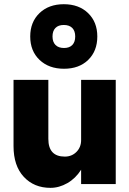

<svg xmlns="http://www.w3.org/2000/svg" viewBox="-20 -883 620 921"><path d="M446.8 -708Q446.8 -638.2 403.1 -595.7Q359.4 -553.2 287.1 -553.2Q214.4 -553.2 169.7 -595.7Q125 -638.2 125 -708Q125 -777.3 169.4 -820.1Q213.9 -862.8 286.1 -862.8Q358.4 -862.8 402.6 -820.1Q446.8 -777.3 446.8 -708ZM287.1 -652.8Q313 -652.8 326.9 -667.2Q340.8 -681.6 340.8 -708Q340.8 -734.4 326.7 -748.8Q312.5 -763.2 286.1 -763.2Q259.8 -763.2 245.8 -748.8Q231.9 -734.4 231.9 -708Q231.9 -681.6 246.3 -667.2Q260.7 -652.8 287.1 -652.8ZM211.9 -216.8Q211.9 -131.8 291 -131.8Q324.2 -131.8 346.7 -154.3Q369.1 -176.8 369.1 -210.9V-500H535.2V0H369.1V-68.8Q342.8 -27.3 303.2 -4.6Q263.7 18.1 222.2 18.1Q143.1 18.1 94 -34.9Q44.9 -87.9 44.9 -182.1V-500H211.9Z"/></svg>

Font: Overused Grotesk ExtraBold
Style: Regular
Weight: 800
Version: Version 0.002